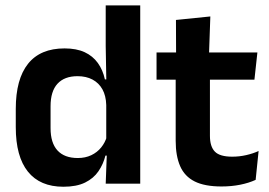

<svg xmlns="http://www.w3.org/2000/svg" viewBox="-20 -681 996 712"><path d="M215 11.5Q128.5 11.5 83.5 -44.5Q38.5 -100.5 38.5 -209.5V-277Q38.5 -387.5 84 -444.5Q129.5 -501.5 219.5 -501.5Q263.5 -501.5 293.8 -487.5Q324 -473.5 342.8 -447.5Q361.5 -421.5 369 -386.5H406.5L374 -291.5Q373 -326 359.8 -349.8Q346.5 -373.5 323 -386Q299.5 -398.5 267.5 -398.5Q219 -398.5 193.2 -370.5Q167.5 -342.5 167.5 -287V-206Q167.5 -151 193.2 -123Q219 -95 268.5 -95Q296.5 -95 318.5 -105.5Q340.5 -116 355.2 -134.2Q370 -152.5 376.5 -175.5L407 -104H371Q363 -72 345 -45.8Q327 -19.5 295.5 -4Q264 11.5 215 11.5ZM372 0 376.5 -120 374 -148.5V-349L374.5 -369.5L372 -510V-661H500V0Z M801.5 10.5Q739 10.5 701.8 -8.2Q664.5 -27 648 -65Q631.5 -103 631.5 -158.5V-444.5H758.5V-177.5Q758.5 -137.5 776.8 -118.8Q795 -100 841 -100Q868 -100 893 -105.8Q918 -111.5 939 -121L928 -14Q903 -2.5 870.8 4Q838.5 10.5 801.5 10.5ZM560.5 -385.5V-486.5H934.5L923.5 -385.5ZM633 -477 632.5 -607 760 -620 755 -477Z"/></svg>

Font: Anek Gurmukhi Medium SemiBold
Style: Regular
Weight: 600
Version: Version 1.003